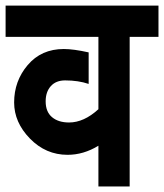

<svg xmlns="http://www.w3.org/2000/svg" viewBox="-30 -653 592 693"><path d="M134.8 -287.1Q134.8 -249.5 157.7 -230.2Q180.7 -210.9 219.2 -210.9Q272.9 -210.9 325.2 -258.8V-520H-9.8V-632.8H542V-520H438V20H325.2V-127Q271.5 -94.2 213.9 -94.2Q135.3 -94.2 78.1 -152.8Q21 -211.4 21 -283.2Q21 -360.4 69.8 -418Q119.1 -476.1 200.2 -476.1Q235.4 -476.1 290 -463.9V-350.1Q252.4 -362.8 205.1 -362.8Q171.9 -362.8 153.3 -342Q134.8 -321.3 134.8 -287.1Z"/></svg>

Font: Miedinger*
Style: Bold
Weight: 700
Version: Version 001.000